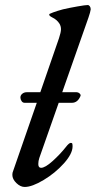

<svg xmlns="http://www.w3.org/2000/svg" viewBox="-20 -728 380 762"><path d="M331 -658 227 -362H284Q290 -362 295 -358Q300 -354 300 -349L299 -346Q288 -320 265 -320H213L136 -101Q132 -89 132 -77Q132 -62 143 -62Q159 -62 188.5 -88.5Q218 -115 241 -144Q254 -161 261 -161Q266 -161 267 -157.5Q268 -154 268 -147Q268 -118 233.5 -79.5Q199 -41 153 -13.5Q107 14 78 14Q61 14 45 -1.5Q29 -17 29 -34Q29 -43 32 -49L126 -320H78Q70 -320 65.5 -327Q61 -334 61 -341Q61 -350 68.5 -356Q76 -362 86 -362H140L214 -576Q222 -600 222 -612Q222 -624 216 -634Q206 -650 187 -659Q171 -667 177 -673Q190 -679 207.5 -684.5Q225 -690 230 -691Q256 -697 287.5 -702.5Q319 -708 328 -708Q333 -708 336.5 -703Q340 -698 340 -691Q339 -681 331 -658Z"/></svg>

Font: EB Garamond Medium
Style: Italic
Weight: 500
Italic angle: -17.2°
Designer: Georg Duffner and Octavio Pardo
Foundry: Georg Duffner
Version: Version 1.000